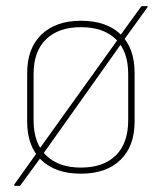

<svg xmlns="http://www.w3.org/2000/svg" viewBox="-20 -558 530 629"><path d="M29 51Q28 51 27 49.5Q26 48 27 46L102 -59L106 -66L367 -430L371 -438L442 -536Q443 -538 446 -538H461Q463 -538 463.5 -537Q464 -536 463 -534L385 -426L379 -417L120 -52L115 -44L47 49Q46 51 44 51ZM245 11Q162 11 115.5 -33.5Q69 -78 69 -160V-319Q69 -400 116 -445Q163 -490 245 -490Q329 -490 375 -445.5Q421 -401 421 -319V-160Q421 -79 374.5 -34Q328 11 245 11ZM245 -9Q319 -9 359.5 -49Q400 -89 400 -164V-315Q400 -390 359.5 -429.5Q319 -469 245 -469Q172 -469 131 -429.5Q90 -390 90 -315V-164Q90 -89 131 -49Q172 -9 245 -9Z"/></svg>

Font: Sofia Sans Semi Condensed Thin
Style: Regular
Weight: 250
Version: Version 4.100